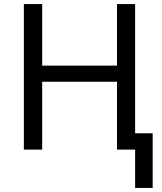

<svg xmlns="http://www.w3.org/2000/svg" viewBox="-20 -734 795 942"><path d="M643 188V0H554V-333H187V0H97V-714H187V-412H554V-714H643V-80H729V188Z"/></svg>

Font: Noto Sans Ambassadori
Style: Regular
Weight: 400
Designer: Monotype Design Team
Foundry: Monotype Imaging Inc.
Version: Version 2.013